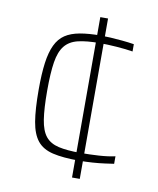

<svg xmlns="http://www.w3.org/2000/svg" viewBox="-80 -759 681 830"><g transform="rotate(10 260.0 -344.0)"><path d="M310 -69Q239 -69 194.5 -79.5Q150 -90 126.5 -119Q103 -148 94 -201.5Q85 -255 85 -342Q85 -411 91.5 -459Q98 -507 113 -538.5Q128 -570 153.5 -587Q179 -604 218 -611Q257 -618 311 -618Q328 -618 352.5 -616.5Q377 -615 404 -612.5Q431 -610 456 -606V-574Q426 -579 385 -582Q344 -585 310 -585Q252 -585 215 -576Q178 -567 157.5 -541.5Q137 -516 129.5 -468.5Q122 -421 122 -344Q122 -265 129.5 -217Q137 -169 157 -144.5Q177 -120 214 -111.5Q251 -103 310 -103Q350 -103 390.5 -105.5Q431 -108 462 -115V-82Q448 -80 423 -76.5Q398 -73 368.5 -71Q339 -69 310 -69ZM293 8V-696H327V8Z"/></g></svg>

Font: Saira Expanded Thin
Style: Regular
Weight: 250
Width: 7
Designer: Hector Gatti with collaboration of the Omnibus-Type team
Foundry: Omnibus-Type
Version: Version 1.101